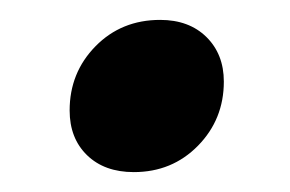

<svg xmlns="http://www.w3.org/2000/svg" viewBox="-20 -358 292 193"><path d="M141 -338Q170 -338 187.5 -320.8Q205 -303.5 205 -276Q205 -238 179 -211.5Q153 -185 114.5 -185Q85 -185 67.5 -202Q50 -219 50 -247Q50 -285 76 -311.5Q102 -338 141 -338Z"/></svg>

Font: Newsreader Display Medium
Style: Italic
Weight: 500
Italic angle: -17°
Designer: Hugues Gentile
Foundry: Production Type
Version: Version 1.001